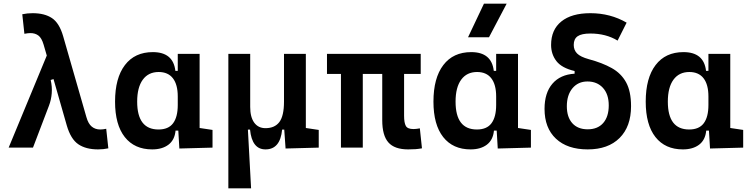

<svg xmlns="http://www.w3.org/2000/svg" viewBox="-20 -815 4142 1060"><path d="M521.5 9.8Q454.1 9.8 412.4 -18.6Q370.6 -46.9 348.6 -122.6L275.4 -378.4L259.8 -373.5Q268.6 -335.4 265.6 -299.6Q262.7 -263.7 250.5 -231.9L162.1 0H27.8L238.3 -508.3L220.7 -568.8Q210 -605.5 191.9 -618.9Q173.8 -632.3 147.9 -632.3Q133.8 -632.3 114.7 -628.4L103 -736.3Q130.4 -742.2 160.2 -742.2Q226.1 -742.2 266.8 -715.1Q307.6 -688 328.6 -615.2L457 -168.5Q467.3 -131.8 486.6 -116Q505.9 -100.1 533.7 -100.1Q548.3 -100.1 566.4 -104L578.1 3.9Q551.3 9.8 521.5 9.8Z M820.3 9.8Q722.7 9.8 668.9 -58.3Q615.2 -126.5 615.2 -253.9Q615.2 -384.3 669.7 -455.8Q724.1 -527.3 823.7 -527.3Q936.5 -527.3 948.2 -423.8H961.4V-517.6H1082V-108.4L1153.3 -97.7V0L970.2 4.9L964.4 -93.8H949.2Q944.3 -42 909.9 -16.1Q875.5 9.8 820.3 9.8ZM961.4 -235.4V-282.2Q961.4 -348.1 934.6 -382.8Q907.7 -417.5 856 -417.5Q799.3 -417.5 768.3 -375Q737.3 -332.5 737.3 -253.9Q737.3 -100.1 855 -100.1Q910.2 -100.1 935.8 -134.8Q961.4 -169.4 961.4 -235.4Z M1445.8 9.8Q1371.1 9.8 1360.4 -99.6H1348.6L1366.2 224.6H1240.7V-517.6H1361.3V-224.6Q1361.3 -168.5 1383.5 -137.9Q1405.8 -107.4 1445.8 -107.4Q1496.6 -107.4 1522.2 -141.1Q1547.9 -174.8 1547.9 -253.9V-517.6H1668.5V-108.4L1739.7 -97.7V0L1556.6 4.9L1549.3 -99.6H1537.6Q1527.3 9.8 1445.8 9.8Z M2233.4 9.8Q2158.2 9.8 2124.3 -28.6Q2090.3 -66.9 2090.3 -151.4V-406.7H1982.9V0H1862.3V-406.7H1785.2V-517.6H2302.7V-406.7H2210.9V-175.8Q2210.9 -137.2 2220.5 -119.9Q2230 -102.5 2262.7 -102.5Q2270.5 -102.5 2278.8 -103.5Q2287.1 -104.5 2297.9 -106.4L2309.6 3.9Q2290 7.3 2274.2 8.5Q2258.3 9.8 2233.4 9.8Z M2578.1 9.8Q2480.5 9.8 2426.8 -58.3Q2373 -126.5 2373 -253.9Q2373 -384.3 2427.5 -455.8Q2481.9 -527.3 2581.5 -527.3Q2694.3 -527.3 2706.1 -423.8H2719.2V-517.6H2839.8V-108.4L2911.1 -97.7V0L2728 4.9L2722.2 -93.8H2707Q2702.1 -42 2667.7 -16.1Q2633.3 9.8 2578.1 9.8ZM2719.2 -235.4V-282.2Q2719.2 -348.1 2692.4 -382.8Q2665.5 -417.5 2613.8 -417.5Q2557.1 -417.5 2526.1 -375Q2495.1 -332.5 2495.1 -253.9Q2495.1 -100.1 2612.8 -100.1Q2668 -100.1 2693.6 -134.8Q2719.2 -169.4 2719.2 -235.4ZM2564 -609.4 2651.9 -794.9H2777.3L2679.7 -609.4Z M3224.6 9.8Q3112.3 9.8 3049.3 -49.3Q2986.3 -108.4 2986.3 -213.9Q2986.3 -301.8 3029.5 -352.5Q3072.8 -403.3 3152.3 -408.2V-422.9Q3081.5 -439.5 3052 -477.5Q3022.5 -515.6 3022.5 -566.9Q3022.5 -650.9 3079.1 -696.5Q3135.7 -742.2 3239.3 -742.2Q3349.6 -742.2 3439.5 -689.9L3389.6 -590.8Q3325.7 -629.9 3239.3 -629.9Q3190.9 -629.9 3169.2 -615Q3147.5 -600.1 3147.5 -566.9Q3147.5 -538.6 3166 -519.8Q3184.6 -501 3230.5 -488.3Q3305.2 -468.3 3357.2 -439.2Q3409.2 -410.2 3436.5 -360.6Q3463.9 -311 3463.9 -228.5Q3463.9 -116.2 3400.6 -53.2Q3337.4 9.8 3224.6 9.8ZM3224.6 -101.1Q3279.8 -101.1 3310.3 -136Q3340.8 -170.9 3340.8 -233.4Q3340.8 -294.9 3308.6 -330.1Q3276.4 -365.2 3223.1 -365.2Q3171.9 -365.2 3140.6 -327.9Q3109.4 -290.5 3109.4 -228.5Q3109.4 -168.5 3139.6 -134.8Q3169.9 -101.1 3224.6 -101.1Z M3750 9.8Q3652.3 9.8 3598.6 -58.3Q3544.9 -126.5 3544.9 -253.9Q3544.9 -384.3 3599.4 -455.8Q3653.8 -527.3 3753.4 -527.3Q3866.2 -527.3 3877.9 -423.8H3891.1V-517.6H4011.7V-108.4L4083 -97.7V0L3899.9 4.9L3894 -93.8H3878.9Q3874 -42 3839.6 -16.1Q3805.2 9.8 3750 9.8ZM3891.1 -235.4V-282.2Q3891.1 -348.1 3864.3 -382.8Q3837.4 -417.5 3785.6 -417.5Q3729 -417.5 3698 -375Q3667 -332.5 3667 -253.9Q3667 -100.1 3784.7 -100.1Q3839.8 -100.1 3865.5 -134.8Q3891.1 -169.4 3891.1 -235.4Z"/></svg>

Font: Cascadia Mono NF SemiBold
Style: Regular
Weight: 600
Monospace: yes
Designer: Aaron Bell
Foundry: Saja Typeworks
Version: Version 2404.023; ttfautohint (v1.8.4)